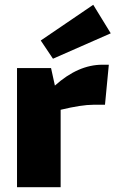

<svg xmlns="http://www.w3.org/2000/svg" viewBox="-20 -781 482 801"><path d="M201 -536 150 -612 369 -761 442 -642ZM193 -497 209 -424Q306 -511 407 -511H434L418 -344H370Q320 -344 233 -323V0H51V-497Z"/></svg>

Font: Exo 2.0 Extra Bold
Style: Regular
Weight: 800
Designer: Natanael Gama
Version: Version 1.001;PS 001.001;hotconv 1.0.70;makeotf.lib2.5.58329